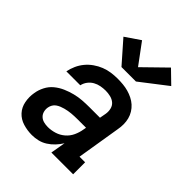

<svg xmlns="http://www.w3.org/2000/svg" viewBox="-221 -909 1042 1042"><g transform="rotate(45 300.0 -388.5)"><path d="M203 8Q169 8 136 -2Q103 -12 81 -36Q59 -60 52.5 -94Q46 -128 52 -162Q56 -189 69.5 -215.5Q83 -242 105.5 -260.5Q128 -279 154.5 -290.5Q181 -302 208.5 -309Q236 -316 263.5 -318Q291 -320 318 -320H399L406 -358Q409 -377 404.5 -395.5Q400 -414 386.5 -425.5Q373 -437 354.5 -441.5Q336 -446 317 -446Q299 -446 280 -442.5Q261 -439 244 -429.5Q227 -420 215 -404Q203 -388 199 -369H92Q97 -394 107.5 -417.5Q118 -441 134.5 -461Q151 -481 173 -496.5Q195 -512 219 -521.5Q243 -531 268 -534.5Q293 -538 317 -538Q338 -538 359 -536Q380 -534 399.5 -528.5Q419 -523 437 -514Q455 -505 469.5 -492Q484 -479 494.5 -462Q505 -445 510 -425.5Q515 -406 515 -385Q515 -364 511 -343L470 -92H513V0H346L361 -86Q348 -65 331 -47Q314 -29 293.5 -16Q273 -3 250 2.5Q227 8 204 8Q204 8 204 8Q204 8 203 8ZM234 -84Q260 -84 286 -92Q312 -100 333 -118Q354 -136 365.5 -161Q377 -186 381 -212L384 -228H318Q306 -228 295 -227.5Q284 -227 272.5 -226Q261 -225 250 -223Q239 -221 227.5 -218Q216 -215 205 -210.5Q194 -206 184 -199Q174 -192 168 -181.5Q162 -171 160 -160Q157 -144 161 -128.5Q165 -113 176 -102.5Q187 -92 202.5 -88Q218 -84 234 -84ZM287 -597 178 -721 263 -779 351 -660 479 -785 551 -715 398 -597Z"/></g></svg>

Font: Iosevka Slab SmBdExObl
Style: Regular
Weight: 600
Width: 7
Italic angle: -9°
Monospace: yes
Designer: Belleve Invis
Foundry: Belleve Invis
Version: Version 11.1.0; ttfautohint (v1.8.3)